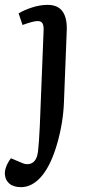

<svg xmlns="http://www.w3.org/2000/svg" viewBox="-67 -543 376 792"><path d="M196.8 -122.1Q193.8 -37.1 168.9 49.3Q144 135.7 106.9 181.2Q67.4 229 20 229Q-11.2 229 -28.3 214.4Q-45.4 199.7 -46.9 175.8Q-48.3 145.5 -22 109.9L21 127.9Q46.4 140.1 65.9 128.9Q85.4 117.7 89.8 82Q93.8 48.8 97.2 -22.9L112.8 -415Q113.8 -436.5 108.6 -446.3Q103.5 -456.1 87.9 -456.1Q70.3 -456.1 25.9 -439.9L9.8 -487.8Q32.2 -501.5 65.2 -512.2Q98.1 -522.9 129.9 -522.9Q215.3 -522.9 208 -408.2Z"/></svg>

Font: Literata Book Medium
Style: Italic
Weight: 500
Italic angle: -3°
Designer: Latin by Veronika Burian and Jose Scaglione. Greek by Irene Vlachou. Cyrillic by Vera Evstafieva
Foundry: TypeTogether
Version: Version 1.003;PS 001.003;hotconv 1.0.88;makeotf.lib2.5.64775